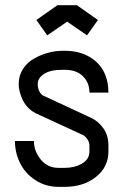

<svg xmlns="http://www.w3.org/2000/svg" viewBox="-20 -708 490 740"><path d="M276.4 -688 357.4 -630.9 315.4 -571.8 238.8 -624.5 162.1 -571.8 120.1 -630.9 201.2 -688ZM324.7 -351.1Q324.7 -389.6 299.6 -414.3Q274.4 -439 229.5 -439H220.7Q173.8 -439 149.7 -423.1Q125.5 -407.2 125.5 -385.3V-379.4Q127 -362.3 134 -351.8Q141.1 -341.3 147.9 -338.9L332 -253.4Q358.9 -240.7 378.4 -213.4Q397.9 -186 397.9 -147V-124.5Q397.9 -64 349.6 -25.9Q301.3 12.2 229.5 12.2H206.1Q155.3 12.2 115.7 -14.2Q76.2 -40.5 56.9 -80.3Q37.6 -120.1 37.6 -164.6H110.8Q110.8 -125.5 137 -93.3Q163.1 -61 206.1 -61H229.5Q267.6 -61 296.1 -77.6Q324.7 -94.2 324.7 -124.5V-147Q324.7 -159.7 316.9 -171.1Q309.1 -182.6 300.8 -187L117.7 -271.5Q99.6 -280.3 85.9 -295.7Q72.3 -311 65.4 -327.4Q58.6 -343.8 55.4 -356.9Q52.2 -370.1 52.2 -379.4V-385.3Q52.2 -417.5 69.1 -442.9Q85.9 -468.3 112.3 -482.9Q138.7 -497.6 166.5 -504.9Q194.3 -512.2 220.7 -512.2H229.5Q284.7 -512.2 323.7 -489.5Q362.8 -466.8 380.4 -431.2Q397.9 -395.5 397.9 -351.1Z"/></svg>

Font: Anka/Coder Narrow
Style: Regular
Weight: 400
Width: 3
Monospace: yes
Version: Version 001.100